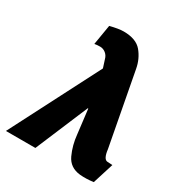

<svg xmlns="http://www.w3.org/2000/svg" viewBox="-222 -858 911 981"><g transform="rotate(30 234.0 -367.5)"><path d="M123.5 -610.8 143.1 -728.5Q192.9 -741.2 221.7 -741.2Q295.9 -741.2 329.1 -701.2Q362.3 -661.1 372.1 -606.9L452.6 -179.7Q459 -124.5 482.4 -122.8Q505.9 -121.1 512.7 -121.1L474.1 2Q431.2 7.8 394 4.4Q333 -2 308.8 -54Q284.7 -106 278.8 -167.5L261.7 -309.6H258.8L128.4 0H-45.4L224.1 -524.4L209.5 -569.8Q204.6 -589.8 189.7 -601.8Q174.8 -613.8 156.2 -613.8Q137.7 -613.8 123.5 -610.8Z"/></g></svg>

Font: Roboto-BlackItalic
Style: Italic
Weight: 900
Italic angle: -12°
Designer: Google
Version: Version 1.100141; 2013